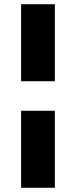

<svg xmlns="http://www.w3.org/2000/svg" viewBox="-20 -680 360 910"><path d="M80 -155H240V210H80ZM80 -295V-660H240V-295Z"/></svg>

Font: Xolonium
Style: Bold
Weight: 700
Designer: Severin Meyer
Version: Version 4.2